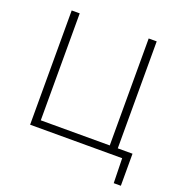

<svg xmlns="http://www.w3.org/2000/svg" viewBox="-151 -842 1060 1126"><g transform="rotate(20 379.0 -279.0)"><path d="M682.5 154.5 679 0H104.5V-713H154.5V-45.5H585V-713H635V-45.5H727V154.5Z"/></g></svg>

Font: Heraclito ExtraLight
Style: Regular
Weight: 200
Designer: Kostas Bartsokas (font) & Cristiano Sobral (main changes)
Foundry: Kostas Bartsokas (font) & Cristiano Sobral (main changes)
Version: Version 1.00;July 8, 2020;FontCreator 13.0.0.2655 64-bit